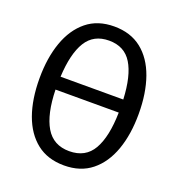

<svg xmlns="http://www.w3.org/2000/svg" viewBox="-132 -826 879 947"><g transform="rotate(20 307.5 -352.5)"><path d="M567.7 -352.3Q567.7 -245.1 538.5 -163.1Q509.2 -81 451.5 -34.6Q393.8 11.8 307.7 11.8Q221.5 11.8 163.8 -33.6Q106.2 -79 76.9 -160.5Q47.7 -242.1 47.7 -351.3Q47.7 -458.5 76.9 -541Q106.2 -623.6 163.8 -670.5Q221.5 -717.4 307.7 -717.4Q393.8 -717.4 451.5 -671.8Q509.2 -626.2 538.5 -543.8Q567.7 -461.5 567.7 -352.3ZM307.7 -643.1Q226.7 -643.1 187.7 -579.7Q148.7 -516.4 142.6 -393.8H471.8Q466.2 -516.4 427.4 -579.7Q388.7 -643.1 307.7 -643.1ZM307.7 -63.1Q392.8 -63.1 431.5 -130.5Q470.3 -197.9 472.8 -325.6H141Q144.1 -197.9 184.1 -130.5Q224.1 -63.1 307.7 -63.1Z"/></g></svg>

Font: FiraCode Nerd Font
Style: Regular
Weight: 400
Designer: Carrois Corporate, Edenspiekermann AG, Nikita Prokopov
Foundry: Carrois Corporate, Edenspiekermann AG, Nikita Prokopov
Version: Version 6.002;Nerd Fonts 3.4.0